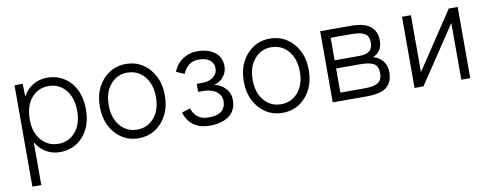

<svg xmlns="http://www.w3.org/2000/svg" viewBox="-60 -792 3303 1294"><g transform="rotate(-10 1591.0 -145.0)"><path d="M74 208V-486H130L132 -399Q158 -446 201 -472Q244 -498 299 -498Q363 -498 413 -466.5Q463 -435 491.5 -377.5Q520 -320 520 -242Q520 -166 491.5 -109Q463 -52 413 -20.5Q363 11 299 11Q245 11 203 -15Q161 -41 135 -85V208ZM298 -46Q369 -46 414.5 -99Q460 -152 460 -242Q460 -334 414.5 -387.5Q369 -441 298 -441Q227 -441 181 -387.5Q135 -334 135 -240Q135 -152 181 -99Q227 -46 298 -46Z M837 11Q773 11 723 -21.5Q673 -54 644 -111Q615 -168 615 -243Q615 -318 644 -375Q673 -432 723 -464.5Q773 -497 837 -497Q902 -497 952 -464.5Q1002 -432 1031 -375Q1060 -318 1060 -243Q1060 -168 1031 -111Q1002 -54 952 -21.5Q902 11 837 11ZM837 -48Q908 -48 953.5 -101Q999 -154 999 -243Q999 -302 978 -346Q957 -390 920.5 -414Q884 -438 837 -438Q767 -438 721.5 -385Q676 -332 676 -243Q676 -154 721.5 -101Q767 -48 837 -48Z M1325 11Q1191 11 1154 -109L1212 -127Q1223 -90 1251 -67.5Q1279 -45 1325 -45Q1387 -45 1415 -69.5Q1443 -94 1443 -137Q1443 -176 1409.5 -201.5Q1376 -227 1322 -227H1285V-282H1322Q1369 -282 1398.5 -304.5Q1428 -327 1428 -364Q1428 -399 1401.5 -420Q1375 -441 1325 -441Q1285 -441 1259 -420.5Q1233 -400 1216 -362L1161 -387Q1185 -443 1229 -470.5Q1273 -498 1325 -498Q1397 -498 1443.5 -464Q1490 -430 1490 -366Q1490 -327 1464 -295Q1438 -263 1400 -255Q1442 -248 1474 -214.5Q1506 -181 1506 -134Q1506 -63 1457 -26Q1408 11 1325 11Z M1822 11Q1758 11 1708 -21.5Q1658 -54 1629 -111Q1600 -168 1600 -243Q1600 -318 1629 -375Q1658 -432 1708 -464.5Q1758 -497 1822 -497Q1887 -497 1937 -464.5Q1987 -432 2016 -375Q2045 -318 2045 -243Q2045 -168 2016 -111Q1987 -54 1937 -21.5Q1887 11 1822 11ZM1822 -48Q1893 -48 1938.5 -101Q1984 -154 1984 -243Q1984 -302 1963 -346Q1942 -390 1905.5 -414Q1869 -438 1822 -438Q1752 -438 1706.5 -385Q1661 -332 1661 -243Q1661 -154 1706.5 -101Q1752 -48 1822 -48Z M2166 0V-487H2378Q2467 -487 2509 -453Q2551 -419 2551 -357Q2551 -314 2532.5 -288.5Q2514 -263 2486 -253Q2524 -244 2550.5 -213.5Q2577 -183 2577 -135Q2577 -68 2537 -34Q2497 0 2399 0ZM2228 -56H2396Q2447 -56 2472.5 -67Q2498 -78 2506.5 -97Q2515 -116 2515 -138Q2515 -187 2485.5 -204Q2456 -221 2396 -221H2228ZM2228 -277H2392Q2444 -277 2466.5 -295Q2489 -313 2489 -355Q2489 -395 2462 -413Q2435 -431 2376 -431H2228Z M2726 0V-487H2787V-97L3046 -487H3107V0H3046V-388L2787 0Z"/></g></svg>

Font: Zen Kaku Gothic New
Style: Regular
Weight: 400
Designer: Yoshimichi Ohira
Foundry: Positype
Version: Version 1.001